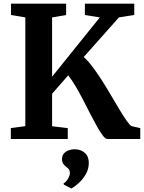

<svg xmlns="http://www.w3.org/2000/svg" viewBox="-20 -763 790 1054"><path d="M39.5 0V-60L119 -70.5V-667.5L40.5 -680.5V-743H343V-680.5L266 -667.5V-342L528 -667.5L446 -680.5V-743H717V-681L633 -667.5L439.5 -450Q463.5 -429 489.5 -394.2Q515.5 -359.5 541.5 -318.5Q567.5 -277.5 592 -235.5Q616.5 -193.5 638 -158Q659.5 -122.5 676.2 -98.8Q693 -75 702.5 -70.5L750 -59.5V0H569.5Q559 0 544.8 -18.5Q530.5 -37 513.2 -67.5Q496 -98 476.5 -136Q457 -174 436.8 -213.5Q416.5 -253 395.5 -288.5Q374.5 -324 354.5 -349.5L266 -248.5V-70L352 -59.5V0ZM467.5 133Q467 166.5 450.2 194.8Q433.5 223 411.2 242.8Q389 262.5 372.5 271.5H371L330.5 250.5L329 243.5Q342 237.5 352.8 218.8Q363.5 200 363.5 188Q363.5 172 356.8 164.8Q350 157.5 343 152.5Q335 147 327.8 137.2Q320.5 127.5 320.5 110Q320.5 89.5 332.2 77.8Q344 66 360 61.2Q376 56.5 386 56.5H389Q424 56.5 446 76.5Q468 96.5 467.5 133Z"/></svg>

Font: Merriweather Light 18pt
Style: Bold
Weight: 700
Version: Version 2.100